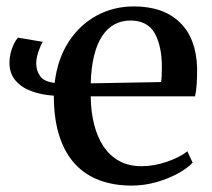

<svg xmlns="http://www.w3.org/2000/svg" viewBox="-20 -568 660 599"><path d="M390.5 11Q335.5 11 290.8 -5.5Q246 -22 214.2 -56.2Q182.5 -90.5 165.2 -143.5Q148 -196.5 148 -269.5Q109 -272 77.5 -283.8Q46 -295.5 27.8 -317.5Q9.5 -339.5 9.5 -372Q9.5 -387.5 13.2 -402.8Q17 -418 23.2 -430.8Q29.5 -443.5 36 -450.5L113.5 -437.5Q106.5 -426.5 99.8 -406.8Q93 -387 93 -369Q93 -348.5 105 -330.8Q117 -313 150.5 -309.5Q159.5 -384 194.2 -437.5Q229 -491 281.8 -519.5Q334.5 -548 397.5 -548Q489.5 -548 541 -498.2Q592.5 -448.5 595 -355Q595 -324.5 593.5 -303.5Q592 -282.5 588.5 -267.5H263Q263.5 -220 273.5 -180.2Q283.5 -140.5 303 -111.2Q322.5 -82 352 -65.8Q381.5 -49.5 421.5 -49.5Q461.5 -49.5 502 -63.8Q542.5 -78 564.5 -96L581 -60.5Q564 -42.5 534 -26.2Q504 -10 466.8 0.5Q429.5 11 390.5 11ZM263 -308 482.5 -312Q484 -322.5 484.5 -335Q485 -347.5 485 -358Q485 -425 462.5 -464.5Q440 -504 386.5 -504Q359 -504 336.8 -491.8Q314.5 -479.5 298.5 -455.2Q282.5 -431 273.5 -394.2Q264.5 -357.5 263 -308Z"/></svg>

Font: Merriweather 72pt Medium
Style: Regular
Weight: 500
Version: Version 2.100